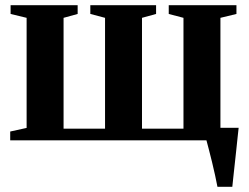

<svg xmlns="http://www.w3.org/2000/svg" viewBox="-20 -543 963 743"><path d="M821.5 180Q818 161.5 812.5 136Q807 110.5 800.5 84Q794 57.5 788 34.5Q782 11.5 778.5 -1.5L751.5 -48.5H903.5Q901.5 -30.5 899 -7Q896.5 16.5 893.8 42.5Q891 68.5 888.2 94Q885.5 119.5 883 141.8Q880.5 164 879 180ZM19.5 0V-34L83 -48V-474L21 -489V-523H280.5V-489L226 -474V-45H386.5V-474L329.5 -489V-523H584V-489L529.5 -474V-45H690V-474L633 -489V-523H895V-489L833 -474V-48L896.5 -34V0Z"/></svg>

Font: Merriweather 96pt
Style: Bold
Weight: 700
Version: Version 2.100